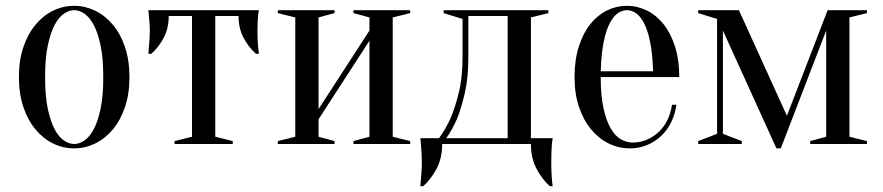

<svg xmlns="http://www.w3.org/2000/svg" viewBox="-20 -495 3035 660"><path d="M235 -460Q218 -460 200.5 -448.5Q183 -437 168.5 -410.5Q154 -384 144.5 -340Q135 -296 135 -230Q135 -164 144.5 -120Q154 -76 168.5 -49.5Q183 -23 200.5 -11.5Q218 0 235 0Q252 0 269.5 -11.5Q287 -23 301.5 -49.5Q316 -76 325.5 -120Q335 -164 335 -230Q335 -296 325.5 -340Q316 -384 301.5 -410.5Q287 -437 269.5 -448.5Q252 -460 235 -460ZM235 -475Q272 -475 306.5 -458.5Q341 -442 367.5 -410.5Q394 -379 409.5 -333.5Q425 -288 425 -230Q425 -172 409.5 -126.5Q394 -81 367.5 -49.5Q341 -18 306.5 -1.5Q272 15 235 15Q197 15 163 -1.5Q129 -18 102.5 -49.5Q76 -81 60.5 -126.5Q45 -172 45 -230Q45 -288 60.5 -333.5Q76 -379 102.5 -410.5Q129 -442 163 -458.5Q197 -475 235 -475Z M870 -460Q868 -450 867 -439Q866 -429 865.5 -415.5Q865 -402 865 -385Q865 -374 865.5 -360.5Q866 -347 867 -336Q868 -323 870 -310H860Q834 -333 817 -365.5Q800 -398 800 -440H720V-25L780 -10V0H580V-10L640 -25V-440H560Q560 -398 543 -365.5Q526 -333 500 -310H490Q491 -323 492 -336Q493 -347 494 -360.5Q495 -374 495 -385Q495 -402 494 -415.5Q493 -429 492 -439Q491 -450 490 -460H870Z M1195 -450V-460H1390V-450L1330 -435V-25L1390 -10V0H1195V-10L1250 -25V-355L1075 -85V-25L1130 -10V0H935V-10L995 -25V-435L935 -450V-460H1130V-450L1075 -435V-120L1250 -390V-435Z M1489 -20Q1511 -49 1529 -89Q1544 -124 1557 -176Q1570 -228 1570 -300V-430L1505 -450V-460H1865V-450L1805 -435V-20H1880Q1878 -10 1877 2Q1876 13 1875.5 29Q1875 45 1875 65Q1875 80 1875.5 94.5Q1876 109 1877 120Q1878 133 1880 145H1870Q1844 122 1824.5 85.5Q1805 49 1805 0H1500Q1500 49 1480.5 85.5Q1461 122 1435 145H1425Q1426 133 1427 120Q1428 109 1429 94.5Q1430 80 1430 65Q1430 45 1429 29Q1428 13 1427 2Q1426 -10 1425 -20ZM1725 -20V-440H1590V-300Q1590 -228 1578 -176Q1566 -124 1552 -89Q1535 -49 1514 -20Z M2045 -230Q2045 -166 2054.5 -123Q2064 -80 2079.5 -53.5Q2095 -27 2114.5 -16Q2134 -5 2155 -5Q2181 -5 2204 -15Q2227 -25 2245 -42Q2263 -59 2274.5 -83Q2286 -107 2290 -135H2305Q2301 -103 2287.5 -75.5Q2274 -48 2253 -28Q2232 -8 2204.5 3.5Q2177 15 2145 15Q2107 15 2073 -1.5Q2039 -18 2012.5 -49.5Q1986 -81 1970.5 -126.5Q1955 -172 1955 -230Q1955 -290 1970 -336Q1985 -382 2009.5 -412.5Q2034 -443 2066.5 -459Q2099 -475 2135 -475Q2171 -475 2203.5 -459Q2236 -443 2260.5 -412.5Q2285 -382 2300 -336Q2315 -290 2315 -230ZM2135 -460Q2120 -460 2105 -450.5Q2090 -441 2077 -417Q2064 -393 2055.5 -352.5Q2047 -312 2045 -250H2225Q2223 -312 2214.5 -352.5Q2206 -393 2193 -417Q2180 -441 2165 -450.5Q2150 -460 2135 -460Z M2380 -460H2520L2685 -97L2825 -460H2960V-450L2900 -435V-25L2960 -10V0H2765V-10L2820 -25V-390L2664 15H2649L2465 -390V-35L2530 -10V0H2380V-10L2445 -35V-430L2380 -450Z"/></svg>

Font: Oranienbaum
Style: Regular
Weight: 400
Designer: Oleg Pospelov and Jovanny Lemonad
Foundry: Oleg Pospelov and jovanny Lemonad
Version: Version 1.001; ttfautohint (v0.91) -l 8 -r 50 -G 200 -x 0 -w